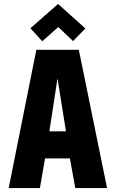

<svg xmlns="http://www.w3.org/2000/svg" viewBox="-20 -952 585 972"><path d="M412 -808 274 -932 134 -809 194 -743 275 -815 350 -744ZM522 0 379 -700H164L24 0H182L208 -150H334L361 0ZM230 -287 271 -555 314 -287Z"/></svg>

Font: Advent Pro ExtraBold
Style: Regular
Weight: 800
Designer: VivaRado, Andreas Kalpakidis
Foundry: VivaRado, Andreas Kalpakidis
Version: Version 3.000